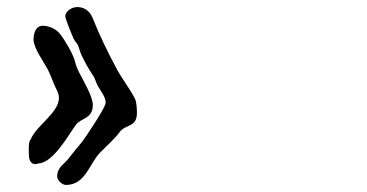

<svg xmlns="http://www.w3.org/2000/svg" viewBox="-20 -596 1040 544"><path d="M243 -299C243 -323 214 -371 203 -393C199 -401 195 -411 193 -420C188 -442 164 -482 150 -500C139 -514 119 -523 101 -523C81 -523 75 -501 75 -484C75 -460 105 -419 115 -400C122 -386 127 -373 133 -358C138 -345 147 -333 147 -319C147 -276 83 -241 67 -201C59 -195 62 -158 62 -155C62 -144 67 -131 80 -131L87 -132L88 -133C130 -133 175 -215 194 -241C209 -263 243 -258 243 -299ZM142 -96C142 -85 156 -72 167 -72C222 -72 233 -132 263 -163C283 -184 302 -199 320 -223C336 -244 368 -235 368 -276C368 -285 367 -306 363 -315C348 -345 326 -372 310 -402C285 -449 262 -496 242 -546C234 -565 219 -576 199 -576C184 -576 165 -565 165 -549C165 -544 185 -492 191 -482C195 -476 200 -471 202 -465C205 -457 207 -448 211 -440C218 -424 232 -399 243 -383C250 -373 252 -361 258 -351C264 -340 282 -318 279 -303C276 -286 218 -201 214 -196C201 -180 188 -165 176 -149C163 -131 142 -123 142 -96Z"/></svg>

Font: ChillLongCangKaiShu Bold
Style: Regular
Weight: 700
Version: Version 3.500;Glyphs 3.1.1 (3135)